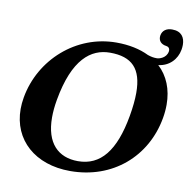

<svg xmlns="http://www.w3.org/2000/svg" viewBox="-85 -857 969 953"><g transform="rotate(10 399.5 -380.0)"><path d="M423.3 -603C533.6 -603 585.7 -551.1 585.7 -429C585.7 -394.9 581.7 -355.4 573.7 -310C542.1 -131 472.9 -45 358.9 -45C259.6 -45 195.1 -106.7 195.1 -237C195.1 -264 197.8 -294 203.7 -327C240.7 -537 327.3 -603 423.3 -603ZM738 -329C742.2 -352.7 744.2 -375.4 744.2 -397.1C744.2 -474.8 717.9 -538.8 669.3 -583.9C723.9 -590.2 761 -629.5 769.7 -679C771.2 -687.4 772 -695.6 772 -703.5C772 -740.7 754.2 -770 706.8 -770C676.8 -770 658.1 -755 653.9 -731C653.4 -728.3 653.2 -725.6 653.2 -722.9C653.2 -705.2 663.7 -687.5 692.6 -684C704.2 -682.3 709.7 -674.8 709.7 -664.7C709.7 -662.9 709.5 -661 709.2 -659C703.2 -625 667.6 -616 656.6 -616C639.9 -616 627.8 -618.1 609.8 -624.3C565 -646.2 510 -658 446 -658C243 -658 74.2 -506 39.7 -310C36.1 -289.7 34.3 -270 34.3 -251.1C34.3 -95 152.6 10 329.2 10C543.3 10 702.7 -129 738 -329Z"/></g></svg>

Font: Linux Biolinum O 
Style: Bold Italic
Weight: 700
Designer: Philipp H. Poll
Foundry: Philipp H. Poll
Version: Version 1.3.2